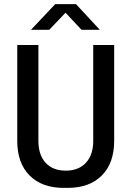

<svg xmlns="http://www.w3.org/2000/svg" viewBox="-20 -905 640 935"><path d="M291 10Q184 10 124 -50.5Q64 -111 64 -219V-686H167V-219Q167 -151 202 -112.5Q237 -74 300 -74Q363 -74 398.5 -112.5Q434 -151 434 -219V-686H536V-219Q536 -111 476 -50.5Q416 10 309 10ZM131 -760 249 -885H350L466 -760H377L299 -843L220 -760Z"/></svg>

Font: Chivo Mono
Style: Regular
Weight: 400
Monospace: yes
Designer: Hector Gatti
Foundry: Omnibus-Type
Version: Version 1.008; ttfautohint (v1.8.4.7-5d5b)